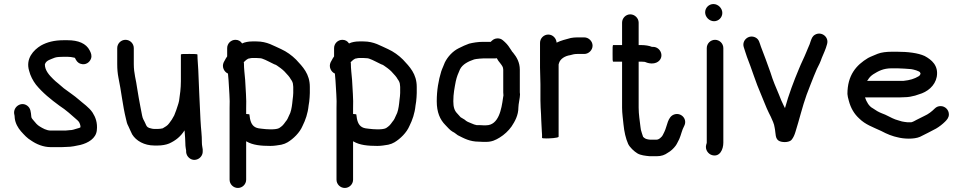

<svg xmlns="http://www.w3.org/2000/svg" viewBox="-20 -700 4764 950"><path d="M346 -415C347.3 -415 348.7 -414.7 350 -414L351 -413C357.7 -399.6 363.4 -389.5 378.5 -384.5C404.2 -375.9 424.4 -392.3 430.5 -410.5C435.6 -425.9 429.8 -438.4 424 -450C406.3 -485.5 367 -501 314 -501H295C248.6 -501 213.1 -491.7 183 -475C145.9 -452.7 105.9 -410.3 124 -350C130.3 -324.7 143.1 -300.5 158 -281C190.7 -240.8 232.1 -207.7 274 -177C307.5 -155.4 333.5 -130.9 362 -106C371 -98.5 375.4 -90.2 378 -77V-70C376 -68.7 374 -67.7 372 -67L358 -63C346.9 -59.7 338 -56 325 -56C318.3 -55.3 311.3 -54.7 304 -54H231C209.5 -54 190.5 -65.9 177 -74C164.4 -81.2 155.4 -92.5 146 -104C141.8 -109 135 -116 135 -122C132.5 -147.1 131.8 -163.8 115.5 -176.5C86.1 -199.3 45.9 -172.7 50 -138C51.6 -131.6 53 -122.7 53 -115C56 -89.7 68.9 -67.4 84 -50C100.5 -31.9 113.9 -16.4 135 -4C159.4 12.9 193.7 28 231 28H285C292.3 28 300 27.7 308 27C335.7 27 356.5 21.3 378 17C415.2 7.7 455 -14.6 459 -55C463.5 -93.1 452 -121.1 438 -143C420.4 -169.4 392.5 -187.1 369 -208C347.4 -227.2 320.2 -244.4 296 -263L268 -287C259.3 -293.7 251 -301 243 -309C226.2 -325.8 202 -350.3 202 -381C207.3 -402.3 233.8 -406.9 252 -415C261.8 -418.3 281.3 -419 295 -419H314C326.3 -419 334.9 -417.5 346 -415Z M560 -462V-383C560 -357.4 561.9 -337.6 566 -316C579.7 -251.9 587.3 -175.8 603 -113C605.7 -97.7 609.7 -85.3 615 -76C620.8 -64.4 628.4 -45 634 -35C653.4 -3.4 693.5 20 744 20H761C780.5 20 802.3 16.3 817 10C849.5 -4.8 874.1 -24.7 893 -55C893.7 -51 894 -47.3 894 -44C895.1 -25.8 897 -10 897 7C897 17 897.7 25.7 899 33L901 45V53C902.3 64.3 907.2 73.7 915.5 81C943.1 105.2 985.1 82.5 983 47V39C982 28.7 979 19.3 979 8C979 -38.1 974.6 -54 972 -107C967.8 -190.3 964.2 -273.9 961 -355C960 -380.5 957 -404.5 957 -427V-430C957 -433.6 924.1 -433 916 -433C888.7 -433.7 875 -432.7 875 -430V-298C875 -263.6 870.5 -230.5 866 -201C862.4 -183.1 857.6 -173.9 852 -155L842 -129C833.9 -112.9 826.8 -102.6 817 -90C808.2 -77.7 797.5 -72.5 785 -65C780.1 -63.4 767 -62 761 -62H745C734 -62 730.4 -63.9 718 -67C705.8 -71.9 704.5 -77.6 699 -90C692.2 -105.8 686.3 -110.6 683 -129C678.8 -151.6 670.5 -191.9 666.5 -216L659 -261C653.5 -305.1 642 -335.4 642 -383V-462C642 -484.5 623.5 -503 601 -503C578.5 -503 560 -484.5 560 -462Z M1157 230C1179.5 230 1198 211.5 1198 189V-1C1198.7 -1 1199.3 -0.7 1200 0C1230.6 18 1270.5 22 1318 22C1327.3 22 1336.7 21.3 1346 20L1372 16C1384 13.3 1394.3 9.3 1403 4C1431.5 -13.1 1463.2 -43.8 1477 -77C1491.4 -105.8 1503.1 -138.7 1507 -178L1510 -197C1511.3 -211.4 1513 -224.9 1513 -240V-270C1513 -334.8 1477.7 -369.8 1445 -405C1423.7 -426.3 1398 -444.7 1371 -457C1333.3 -473.2 1302.6 -495 1249 -495H1228C1210.2 -495 1191.4 -491.7 1178 -485C1170 -497 1159 -503 1145 -503C1122.5 -503 1104 -484.5 1104 -462V-421C1099.3 -414.3 1095.3 -407.7 1092 -401L1087 -392C1076 -368.4 1089.7 -344.6 1106 -337C1106.7 -336.3 1107.3 -336 1108 -336C1109.3 -324.7 1110.3 -313 1111 -301C1112.9 -255.8 1118.3 -211.4 1116 -166V189C1116 211.5 1134.5 230 1157 230ZM1215 -411C1219.7 -412.3 1224 -413 1228 -413H1249C1254.3 -413 1260 -412.7 1266 -412C1269.3 -412 1273 -411.3 1277 -410C1297.4 -403.2 1318.8 -390.1 1337 -382C1341.7 -380.7 1346 -378.7 1350 -376C1360.9 -368.7 1376.4 -357.6 1387 -347L1407 -325C1413 -317.7 1416.7 -312.3 1418 -309C1423.7 -301.8 1430 -291.2 1430 -280C1430.7 -276.7 1431 -273.3 1431 -270V-240C1431 -229.7 1429.2 -217.4 1428 -208L1426 -189C1423.6 -167.8 1419.3 -143.4 1410 -128C1403.9 -115.8 1403.2 -109.5 1393 -98C1381 -80.7 1376.3 -76.2 1361 -66C1350.2 -60.6 1332.4 -60 1318 -60C1305.5 -60 1286.3 -61.5 1276 -63L1260 -65C1233 -69.5 1222.1 -87.5 1217 -113L1215 -127C1214.3 -129.7 1214 -132 1214 -134C1214 -134.7 1208.7 -135.3 1198 -136V-164C1200.1 -211.8 1195 -257.3 1193 -305C1190.7 -333.6 1187 -359 1187 -387C1186.3 -389 1186 -390.7 1186 -392C1192.7 -398.7 1204.3 -411 1215 -411Z M1686 230C1708.5 230 1727 211.5 1727 189V-1C1727.7 -1 1728.3 -0.7 1729 0C1759.6 18 1799.5 22 1847 22C1856.3 22 1865.7 21.3 1875 20L1901 16C1913 13.3 1923.3 9.3 1932 4C1960.5 -13.1 1992.2 -43.8 2006 -77C2020.4 -105.8 2032.1 -138.7 2036 -178L2039 -197C2040.3 -211.4 2042 -224.9 2042 -240V-270C2042 -334.8 2006.7 -369.8 1974 -405C1952.7 -426.3 1927 -444.7 1900 -457C1862.3 -473.2 1831.6 -495 1778 -495H1757C1739.2 -495 1720.4 -491.7 1707 -485C1699 -497 1688 -503 1674 -503C1651.5 -503 1633 -484.5 1633 -462V-421C1628.3 -414.3 1624.3 -407.7 1621 -401L1616 -392C1605 -368.4 1618.7 -344.6 1635 -337C1635.7 -336.3 1636.3 -336 1637 -336C1638.3 -324.7 1639.3 -313 1640 -301C1641.9 -255.8 1647.3 -211.4 1645 -166V189C1645 211.5 1663.5 230 1686 230ZM1744 -411C1748.7 -412.3 1753 -413 1757 -413H1778C1783.3 -413 1789 -412.7 1795 -412C1798.3 -412 1802 -411.3 1806 -410C1826.4 -403.2 1847.8 -390.1 1866 -382C1870.7 -380.7 1875 -378.7 1879 -376C1889.9 -368.7 1905.4 -357.6 1916 -347L1936 -325C1942 -317.7 1945.7 -312.3 1947 -309C1952.7 -301.8 1959 -291.2 1959 -280C1959.7 -276.7 1960 -273.3 1960 -270V-240C1960 -229.7 1958.2 -217.4 1957 -208L1955 -189C1952.6 -167.8 1948.3 -143.4 1939 -128C1932.9 -115.8 1932.2 -109.5 1922 -98C1910 -80.7 1905.3 -76.2 1890 -66C1879.2 -60.6 1861.4 -60 1847 -60C1834.5 -60 1815.3 -61.5 1805 -63L1789 -65C1762 -69.5 1751.1 -87.5 1746 -113L1744 -127C1743.3 -129.7 1743 -132 1743 -134C1743 -134.7 1737.7 -135.3 1727 -136V-164C1729.1 -211.8 1724 -257.3 1722 -305C1719.7 -333.6 1716 -359 1716 -387C1715.3 -389 1715 -390.7 1715 -392C1721.7 -398.7 1733.3 -411 1744 -411Z M2438 -412C2442.4 -403.2 2448.5 -395 2456 -386C2462.6 -376.8 2470 -369.4 2470 -355V-243C2470 -238.3 2470.3 -233.3 2471 -228C2471 -225.3 2470.3 -221.3 2469 -216C2461.6 -160.6 2447.7 -80 2385 -80H2371C2366.3 -80 2359.7 -80.3 2351 -81H2338C2328.7 -82.9 2324 -84.5 2314 -89C2299.5 -94.8 2288.6 -98.4 2279 -108C2273 -112 2266.3 -116 2259 -120C2253.3 -125.7 2248.4 -132.6 2242 -139C2228.3 -152.7 2223 -171.1 2223 -199C2223 -237.1 2228.9 -264.2 2235 -297C2240.1 -321 2247.3 -337.4 2256 -357C2268.5 -382 2297.3 -396.4 2326 -406L2336 -408C2344.3 -409 2361.9 -411 2371 -411H2430C2432.7 -411 2435.3 -411.3 2438 -412ZM2408 -493H2371C2345.6 -493 2321.1 -489 2301 -484L2276 -474C2266.7 -470 2257.7 -465.7 2249 -461C2219.7 -446.4 2195.1 -419.3 2181 -391C2176.3 -376.9 2167.6 -360.9 2163 -346C2149.8 -303 2141 -253.5 2141 -199C2141 -144.8 2156.8 -108.2 2184 -81C2195.8 -69.2 2205.5 -56.3 2220 -48C2229.6 -44.1 2237.1 -35.9 2245 -31C2275.7 -15.6 2303.7 1 2350 1C2359.3 1.7 2366.3 2 2371 2H2385C2413.7 2 2432.1 -7 2452.5 -19.5C2474.9 -33.2 2496 -52.8 2511 -74C2527.7 -99.1 2545 -129.7 2545 -168.5C2545 -184.1 2553 -216.5 2553 -233C2552.3 -236.3 2552 -239.7 2552 -243V-355C2552 -391.5 2536.3 -417.8 2519 -439C2515 -443 2512 -447 2510 -451C2499.1 -467.3 2493.1 -478 2478 -492L2469 -500C2461 -507.3 2451.2 -510.7 2439.5 -510C2425.2 -509.2 2417 -502 2408 -493Z M2652 -488V-365C2652 -337.6 2654 -312.1 2654 -283V-202C2654 -192 2654.3 -180.7 2655 -168L2657 -134C2657.7 -124.7 2658 -115.7 2658 -107C2658 -94.5 2661 -59.5 2661 -49C2661.7 -45 2662 -39.8 2662 -33.5V-18C2662 -16 2668.8 -15 2682.5 -15C2694.1 -15 2744 -16.4 2744 -24V-381C2744.7 -382.3 2745.3 -384.7 2746 -388C2752.1 -409.4 2776.6 -423.5 2801 -427C2813.1 -430.3 2821.5 -433 2836 -433H2871C2892.6 -433 2912 -452 2912 -474C2912 -496 2892.6 -515 2871 -515H2836C2825.3 -515 2814.7 -514 2804 -512C2779.3 -505.3 2755.7 -499.8 2734 -489C2732.7 -510.4 2715.2 -529 2693 -529C2670.5 -529 2652 -510.5 2652 -488Z M3058 -588V-477H3014C3011.3 -477 3010.3 -463.3 3011 -436C3010.3 -408.7 3011.3 -395 3014 -395H3058V-167C3058 -138.5 3062.8 -110 3065 -84C3068.6 -48.3 3076 -14.9 3088 12C3095.9 28.9 3117.8 49.3 3134 59C3150.3 68.5 3172.1 70.7 3195 73H3229C3252.9 73 3269.4 66.6 3284 56C3298.9 47.9 3313.3 34.3 3323 21C3330.1 11.6 3334.8 -1.1 3341 -12C3349.7 -31.6 3354.5 -57.6 3365 -76C3383.3 -110.3 3350.8 -144.5 3317 -134C3282.7 -123.3 3282.1 -77.3 3267 -47C3261.3 -37.1 3258.9 -26.6 3250 -20C3245.3 -15.3 3237.6 -9 3229 -9H3196C3193.3 -9.7 3190.7 -10 3188 -10C3176.1 -12 3170.5 -14.5 3162 -23C3158.2 -32.5 3153.9 -48.3 3151 -58L3149 -72C3145.7 -101.7 3140 -133.8 3140 -167V-395H3153C3156.3 -395 3161.7 -394.7 3169 -394C3170.3 -394 3171.7 -393.7 3173 -393C3197.4 -382.1 3226.6 -383.2 3242.5 -400.5C3267.1 -427.3 3243.9 -470.1 3209 -468H3206C3192.3 -473.9 3171.6 -477 3153 -477H3140V-588C3140 -610.2 3120.5 -629 3098.5 -629C3076.4 -629 3058 -610.2 3058 -588Z M3477 -462V6C3477 8.8 3474.8 13.9 3474 17C3467.9 41.2 3484.8 62.4 3503 67.5C3541.6 78.4 3559 39.5 3559 6V-462C3559 -484.5 3540.5 -503 3518 -503C3495.5 -503 3477 -484.5 3477 -462ZM3469 -639C3469 -615.7 3489.7 -595 3513 -595C3535.5 -595 3554 -613.5 3554 -636C3554 -659.3 3533.3 -680 3510 -680C3487.5 -680 3469 -661.5 3469 -639Z M3977 -460 3970 -443C3958.4 -414 3945 -388.9 3933 -359C3907.8 -299.1 3882 -231 3864 -165L3857 -179C3847.3 -198.3 3843.6 -207.8 3835 -230C3819 -268 3804.8 -299.9 3792 -342C3776.3 -385.1 3761.1 -428.9 3745 -469C3738 -487.8 3736.3 -504.8 3719 -514C3685.6 -531.8 3649.5 -500.7 3660 -467C3664.9 -449.7 3670.5 -435.9 3676 -418C3699.1 -360.4 3719.9 -290.5 3745 -234C3758.4 -203.4 3770.1 -169.8 3784 -142L3794 -122C3801.2 -105.3 3810.5 -88.2 3813 -68C3819.2 -40 3813.4 -10.5 3838.5 -1C3858.6 6.6 3889.8 3.2 3898 -10C3905.3 -19.3 3911.3 -32 3916 -48C3935.4 -109.4 3950 -172.7 3971 -231L3991 -283C4002.3 -312.5 4011.4 -334.2 4022 -359C4031.4 -376.6 4039.8 -394.3 4046 -413C4054.8 -434.9 4065.9 -456.7 4072 -481C4083.4 -517.4 4044 -546.1 4013 -528.5C3999.4 -520.8 3996.3 -510.2 3991 -496L3986 -481C3983.3 -475 3980.3 -468 3977 -460Z M4270 -300 4273 -303C4282.3 -318.1 4287.9 -323.3 4300 -332C4325.9 -348.2 4350 -362 4392 -362H4420C4432 -362 4478.9 -359.1 4488 -358C4496.6 -357 4533 -348.4 4533 -340C4533.7 -338.7 4534.3 -337.7 4535 -337C4535 -336.3 4534.7 -335.7 4534 -335C4534 -329.3 4529.5 -325.4 4526 -323C4504.4 -310 4482.2 -303.1 4451 -300ZM4634 -175C4622.7 -175 4613 -171 4605 -163C4590.2 -148.2 4573.7 -135.2 4553 -126L4515 -107C4505.9 -102.5 4499.4 -97.6 4489 -95H4470C4456.7 -96.2 4453.7 -97.2 4443 -99L4426 -104C4421.3 -105.3 4416 -107 4410 -109C4393 -114.7 4363 -133.1 4344 -139C4327.5 -145.2 4312.7 -154.2 4299 -164C4280 -173.5 4267.3 -196.1 4260 -218H4430C4438.7 -218 4447.3 -218.3 4456 -219C4474.6 -219 4492.6 -222.8 4508 -227L4526 -233C4568.3 -244.5 4606.4 -275 4615 -320C4624.8 -376.1 4588.9 -404.7 4555 -423C4522.4 -438 4471.6 -444 4420 -444H4392C4367.2 -444 4340.8 -441.1 4323 -434C4308.2 -427.3 4288.8 -420.6 4275 -413C4216.4 -377.9 4173 -327.8 4173 -235C4173.7 -225.7 4176 -214.3 4180 -201C4189.7 -164.2 4207.1 -135.8 4231 -114C4261.5 -83.5 4298.3 -71.5 4340 -52L4362 -41C4374.2 -34.9 4390 -29.2 4404 -25L4420 -21C4451.8 -12.3 4502.9 -10.3 4532 -23C4558.7 -36.4 4586 -49.8 4612 -64C4627.4 -73 4643.9 -85.9 4656 -98C4665.6 -107.6 4675 -117.9 4675 -134C4675 -156.5 4656.5 -175 4634 -175Z"/></svg>

Font: HoneyBee
Style: Bd
Weight: 700
Foundry: Cannot Into Space Fonts
Version: Version 0.89